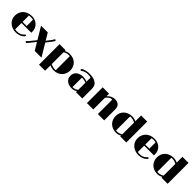

<svg xmlns="http://www.w3.org/2000/svg" viewBox="466 -2511 4487 4487"><g transform="rotate(45 2709.5 -267.5)"><path d="M39.6 -254.9Q39.6 -312 59.3 -362.1Q79.1 -412.1 116.7 -449.5Q154.3 -486.8 209 -508.5Q263.7 -530.3 333.5 -530.3Q385.3 -530.3 432.4 -513.4Q479.5 -496.6 515.6 -464.4Q551.8 -432.1 573.5 -385.3Q595.2 -338.4 595.2 -278.3Q595.2 -270 595 -261.2Q594.7 -252.4 594.2 -243.2H272V-33.7Q288.6 -30.3 306.4 -28.6Q324.2 -26.9 336.4 -26.9Q388.2 -26.9 427.7 -42.2Q467.3 -57.6 496.6 -85Q501.5 -89.8 505.9 -94.5Q510.3 -99.1 513.7 -103Q520.5 -111.8 525.6 -115.2Q530.8 -118.7 537.6 -118.7Q546.4 -118.7 551.5 -114Q556.6 -109.4 556.6 -101.1Q556.6 -93.8 553.5 -87.4Q550.3 -81.1 539.6 -69.8Q504.4 -33.7 451.4 -12.2Q398.4 9.3 328.1 9.3Q269.5 9.3 217 -9.8Q164.6 -28.8 125 -63.7Q85.4 -98.6 62.5 -147.2Q39.6 -195.8 39.6 -254.9ZM407.2 -278.8V-485.4Q392.1 -489.7 371.8 -492.2Q351.6 -494.6 335 -494.6Q319.8 -494.6 302.2 -493.4Q284.7 -492.2 272 -489.3V-278.8Z M647 -11.7Q647 -17.1 650.9 -24.2Q654.8 -31.2 664.6 -38.6Q670.9 -43.5 675.8 -47.9Q680.7 -52.2 685.1 -56.9Q689.5 -61.5 693.8 -67.1Q698.2 -72.8 704.1 -80.6L819.3 -221.2L639.6 -521.5H861.8L965.3 -349.1L1043.9 -450.2Q1048.8 -456.5 1054.4 -464.4Q1060.1 -472.2 1064.7 -479.5Q1069.3 -486.8 1073 -493.4Q1076.7 -500 1078.1 -504.4Q1085 -519.5 1091.8 -524.9Q1098.6 -530.3 1106 -530.3Q1113.8 -530.3 1119.9 -525.1Q1126 -520 1126 -510.3Q1126 -505.4 1123.3 -498Q1120.6 -490.7 1114.3 -479.7Q1107.9 -468.8 1096.9 -453.4Q1085.9 -438 1069.8 -417.5L987.3 -312.5L1175.3 0H952.1L840.8 -185.5L721.7 -35.6Q710.4 -21.5 702.6 -12.7Q694.8 -3.9 688.7 1Q682.6 5.9 677.7 7.6Q672.9 9.3 668 9.3Q658.7 9.3 652.8 3.7Q647 -2 647 -11.7Z M1250 -521.5H1450.7V-494.6Q1484.9 -513.7 1519.8 -522Q1554.7 -530.3 1585 -530.3Q1648.4 -530.3 1699.7 -510.3Q1751 -490.2 1787.4 -454.8Q1823.7 -419.4 1843.5 -370.8Q1863.3 -322.3 1863.3 -265.1Q1863.3 -208 1844 -158.2Q1824.7 -108.4 1788.8 -71Q1752.9 -33.7 1701.7 -12.2Q1650.4 9.3 1585.9 9.3Q1552.2 9.3 1517.6 1.7Q1482.9 -5.9 1450.7 -21.5V156.2H1250ZM1450.7 -64.9Q1487.8 -43.5 1525.1 -35.2Q1562.5 -26.9 1594.2 -26.9Q1601.1 -26.9 1606.9 -26.9Q1612.8 -26.9 1618.2 -27.8V-491.7Q1608.9 -493.2 1599.1 -493.9Q1589.4 -494.6 1580.6 -494.6Q1548.3 -494.6 1514.6 -485.1Q1481 -475.6 1450.7 -454.6Z M1950.7 -186.5Q1950.7 -227.1 1967 -261.5Q1983.4 -295.9 2013.7 -321Q2043.9 -346.2 2086.9 -360.4Q2129.9 -374.5 2183.1 -374.5Q2215.3 -374.5 2249.5 -367.9Q2283.7 -361.3 2314.9 -347.7V-481.9Q2294.4 -487.8 2271 -491.2Q2247.6 -494.6 2225.6 -494.6Q2202.6 -494.6 2179.2 -491.7Q2155.8 -488.8 2134.8 -482.9Q2113.8 -477.1 2095.9 -468.5Q2078.1 -460 2065.9 -448.7Q2059.1 -442.4 2052.2 -439.2Q2045.4 -436 2040 -436Q2029.8 -436 2023.9 -441.7Q2018.1 -447.3 2018.1 -455.6Q2018.1 -460.9 2020.5 -466.6Q2022.9 -472.2 2029.8 -478Q2036.6 -483.9 2048.3 -490.2Q2060.1 -496.6 2079.1 -503.9Q2113.3 -516.6 2153.8 -523.4Q2194.3 -530.3 2238.8 -530.3Q2292 -530.3 2339.4 -521.2Q2386.7 -512.2 2418.5 -496.6Q2444.8 -483.4 2464.6 -466.3Q2484.4 -449.2 2497.6 -426.5Q2510.7 -403.8 2517.3 -374.3Q2523.9 -344.7 2523.9 -306.2V0H2314.9V-32.2Q2281.2 -9.8 2247.1 -0.2Q2212.9 9.3 2176.3 9.3Q2126.5 9.3 2085.2 -3.7Q2043.9 -16.6 2013.9 -41.5Q1983.9 -66.4 1967.3 -102.8Q1950.7 -139.2 1950.7 -186.5ZM2173.8 -27.3Q2176.3 -26.9 2179.2 -26.9Q2182.1 -26.9 2185.1 -26.9Q2215.8 -26.9 2248.5 -37.8Q2281.2 -48.8 2314.9 -74.2V-309.6Q2282.7 -325.2 2252.2 -332.3Q2221.7 -339.4 2192.4 -339.4Q2182.6 -339.4 2173.8 -337.9Z M2676.8 -521.5H2886.7V-438Q2928.2 -483.9 2977.1 -507.1Q3025.9 -530.3 3075.7 -530.3Q3248 -530.3 3248 -363.3V0H3038.1V-468.3Q3032.7 -471.7 3025.4 -473.9Q3018.1 -476.1 3009.8 -476.1Q2997.6 -476.1 2982.4 -469.5Q2967.3 -462.9 2950.7 -450.9Q2934.1 -439 2917.7 -422.1Q2901.4 -405.3 2886.7 -384.8V0H2676.8Z M3364.3 -264.2Q3364.3 -317.9 3383.5 -366.2Q3402.8 -414.6 3439.5 -450.9Q3476.1 -487.3 3528.8 -508.8Q3581.5 -530.3 3648.4 -530.3Q3680.7 -530.3 3713.6 -522.9Q3746.6 -515.6 3777.3 -500.5V-690.9H3978.5V0H3777.3V-26.9Q3745.1 -7.8 3711.7 0.7Q3678.2 9.3 3643.1 9.3Q3580.1 9.3 3528.6 -11Q3477.1 -31.2 3440.7 -67.4Q3404.3 -103.5 3384.3 -153.8Q3364.3 -204.1 3364.3 -264.2ZM3609.9 -29.8Q3618.7 -28.3 3628.7 -27.6Q3638.7 -26.9 3647.9 -26.9Q3680.7 -26.9 3713.6 -37.6Q3746.6 -48.3 3777.3 -69.8V-457Q3743.2 -476.6 3708.5 -485.6Q3673.8 -494.6 3638.7 -494.6Q3631.3 -494.6 3624 -494.1Q3616.7 -493.7 3609.9 -492.7Z M4093.3 -254.9Q4093.3 -312 4113 -362.1Q4132.8 -412.1 4170.4 -449.5Q4208 -486.8 4262.7 -508.5Q4317.4 -530.3 4387.2 -530.3Q4439 -530.3 4486.1 -513.4Q4533.2 -496.6 4569.3 -464.4Q4605.5 -432.1 4627.2 -385.3Q4648.9 -338.4 4648.9 -278.3Q4648.9 -270 4648.7 -261.2Q4648.4 -252.4 4647.9 -243.2H4325.7V-33.7Q4342.3 -30.3 4360.1 -28.6Q4377.9 -26.9 4390.1 -26.9Q4441.9 -26.9 4481.4 -42.2Q4521 -57.6 4550.3 -85Q4555.2 -89.8 4559.6 -94.5Q4564 -99.1 4567.4 -103Q4574.2 -111.8 4579.3 -115.2Q4584.5 -118.7 4591.3 -118.7Q4600.1 -118.7 4605.2 -114Q4610.4 -109.4 4610.4 -101.1Q4610.4 -93.8 4607.2 -87.4Q4604 -81.1 4593.3 -69.8Q4558.1 -33.7 4505.1 -12.2Q4452.1 9.3 4381.8 9.3Q4323.2 9.3 4270.8 -9.8Q4218.3 -28.8 4178.7 -63.7Q4139.2 -98.6 4116.2 -147.2Q4093.3 -195.8 4093.3 -254.9ZM4460.9 -278.8V-485.4Q4445.8 -489.7 4425.5 -492.2Q4405.3 -494.6 4388.7 -494.6Q4373.5 -494.6 4356 -493.4Q4338.4 -492.2 4325.7 -489.3V-278.8Z M4729.5 -264.2Q4729.5 -317.9 4748.8 -366.2Q4768.1 -414.6 4804.7 -450.9Q4841.3 -487.3 4894 -508.8Q4946.8 -530.3 5013.7 -530.3Q5045.9 -530.3 5078.9 -522.9Q5111.8 -515.6 5142.6 -500.5V-690.9H5343.8V0H5142.6V-26.9Q5110.4 -7.8 5076.9 0.7Q5043.5 9.3 5008.3 9.3Q4945.3 9.3 4893.8 -11Q4842.3 -31.2 4805.9 -67.4Q4769.5 -103.5 4749.5 -153.8Q4729.5 -204.1 4729.5 -264.2ZM4975.1 -29.8Q4983.9 -28.3 4993.9 -27.6Q5003.9 -26.9 5013.2 -26.9Q5045.9 -26.9 5078.9 -37.6Q5111.8 -48.3 5142.6 -69.8V-457Q5108.4 -476.6 5073.7 -485.6Q5039.1 -494.6 5003.9 -494.6Q4996.6 -494.6 4989.3 -494.1Q4981.9 -493.7 4975.1 -492.7Z"/></g></svg>

Font: Limelight
Style: Regular
Weight: 400
Designer: Nicole Fally with help from Eben Sorkin
Foundry: Nicole Fally with help from Eben Sorkin
Version: Version 1.002